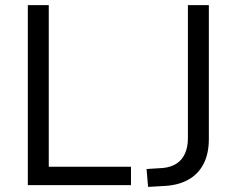

<svg xmlns="http://www.w3.org/2000/svg" viewBox="-20 -725 928 752"><path d="M89 0V-705H171V-72H493V0ZM560 7 554 -63 618 -67Q649 -70 671 -84Q693 -98 704.5 -123.5Q716 -149 716 -184V-705H798V-181Q798 -125 778.5 -85.5Q759 -46 721.5 -23.5Q684 -1 630 3Z"/></svg>

Font: Nunito Sans 10pt SemiCondensed
Style: Regular
Weight: 400
Width: 4
Designer: Vernon Adams
Foundry: Vernon Adams
Version: Version 3.101;gftools[0.9.27]